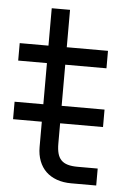

<svg xmlns="http://www.w3.org/2000/svg" viewBox="-51 -729 523 767"><g transform="rotate(5 210.5 -345.0)"><path d="M10 -235V-305H370.7V-235ZM10 -470V-540H364V-470ZM198.7 -153.7Q198.7 -130.2 203.2 -113.9Q207.7 -97.7 217.7 -87.5Q227.7 -77.3 243.8 -72.7Q259.8 -68 283 -68H364V0H274H263.7Q231.7 0 205.8 -9.2Q180 -18.5 162.2 -35.6Q144.5 -52.7 134.9 -77.6Q125.3 -102.5 125.3 -133.3V-143.7V-690H198.7Z"/></g></svg>

Font: Vela Sans GX ExtLt
Style: Regular
Weight: 200
Designer: Principal design: Mikhail Sharanda - project Manrope.
Design modification: Ravid Balaliev
Foundry: Mikhail Sharanda
Version: Version 1.001